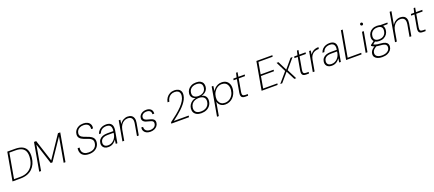

<svg xmlns="http://www.w3.org/2000/svg" viewBox="128 -2499 10194 4511"><g transform="rotate(-20 5225.5 -244.0)"><path d="M25 0 149 -700H341Q459 -700 529.5 -662Q600 -624 627.5 -551.5Q655 -479 643 -373Q635 -291 604.5 -223Q574 -155 521.5 -104.5Q469 -54 394 -27Q319 0 222 0ZM77 -38H228Q339 -38 417 -78.5Q495 -119 540 -194Q585 -269 596 -371Q607 -462 585.5 -527.5Q564 -593 503.5 -627.5Q443 -662 338 -662H187Z M693 0 817 -700H872L1048 -155H1049L1416 -700H1473L1349 0H1304L1413 -621H1412L1060 -100H1017L849 -620H848L739 0Z M1939 12Q1861 12 1810.5 -16Q1760 -44 1739.5 -94Q1719 -144 1729 -210H1777Q1767 -159 1782 -117.5Q1797 -76 1838 -52Q1879 -28 1945 -28Q2009 -28 2052.5 -48.5Q2096 -69 2120.5 -106Q2145 -143 2150 -189Q2155 -227 2143.5 -252.5Q2132 -278 2109.5 -295.5Q2087 -313 2057.5 -325Q2028 -337 1995.5 -348Q1963 -359 1932 -371Q1870 -395 1839.5 -433.5Q1809 -472 1816 -530Q1821 -582 1851 -623Q1881 -664 1931.5 -688Q1982 -712 2050 -712Q2110 -712 2154 -690Q2198 -668 2219 -626Q2240 -584 2229 -524H2182Q2190 -574 2174 -607Q2158 -640 2124 -656Q2090 -672 2043 -672Q1988 -672 1949.5 -653.5Q1911 -635 1889.5 -604Q1868 -573 1863 -534Q1859 -502 1870 -479.5Q1881 -457 1902.5 -441.5Q1924 -426 1953.5 -414Q1983 -402 2015.5 -391Q2048 -380 2081 -366Q2108 -354 2131.5 -338.5Q2155 -323 2171.5 -302Q2188 -281 2195 -253.5Q2202 -226 2198 -190Q2192 -133 2159.5 -87Q2127 -41 2071.5 -14.5Q2016 12 1939 12Z M2420 12Q2364 12 2329.5 -9Q2295 -30 2280.5 -63.5Q2266 -97 2270 -136Q2276 -191 2306.5 -227.5Q2337 -264 2387 -282.5Q2437 -301 2502 -301H2655Q2665 -355 2655.5 -392Q2646 -429 2617.5 -448.5Q2589 -468 2539 -468Q2475 -468 2429 -439Q2383 -410 2362 -350H2315Q2332 -404 2366.5 -439Q2401 -474 2447 -491Q2493 -508 2542 -508Q2610 -508 2648.5 -482Q2687 -456 2699 -410Q2711 -364 2701 -305L2647 0H2607L2620 -99H2619Q2608 -83 2591 -63.5Q2574 -44 2549.5 -27Q2525 -10 2493 1Q2461 12 2420 12ZM2431 -29Q2474 -29 2509.5 -45.5Q2545 -62 2572 -89Q2599 -116 2616 -148.5Q2633 -181 2640 -213L2648 -262H2498Q2438 -262 2399.5 -246Q2361 -230 2341.5 -202.5Q2322 -175 2318 -139Q2312 -90 2340.5 -59.5Q2369 -29 2431 -29Z M2773 0 2861 -496H2901L2888 -394H2889Q2925 -451 2976.5 -479.5Q3028 -508 3084 -508Q3141 -508 3178.5 -484Q3216 -460 3231.5 -413.5Q3247 -367 3235 -299L3182 0H3137L3188 -293Q3204 -380 3174 -424Q3144 -468 3071 -468Q3023 -468 2981 -444.5Q2939 -421 2908.5 -376Q2878 -331 2865 -265L2818 0Z M3473 12Q3418 12 3377.5 -7Q3337 -26 3316 -63.5Q3295 -101 3299 -156H3345Q3342 -116 3358 -87Q3374 -58 3406 -43.5Q3438 -29 3480 -29Q3521 -29 3552.5 -42Q3584 -55 3603.5 -79Q3623 -103 3626 -134Q3631 -167 3618 -185.5Q3605 -204 3576.5 -214.5Q3548 -225 3504 -235Q3471 -241 3444 -252Q3417 -263 3398.5 -278.5Q3380 -294 3370.5 -316Q3361 -338 3365 -368Q3369 -409 3394 -440.5Q3419 -472 3459 -490Q3499 -508 3550 -508Q3621 -508 3663 -470.5Q3705 -433 3700 -359H3654Q3659 -408 3630.5 -437.5Q3602 -467 3544 -467Q3488 -467 3452.5 -440.5Q3417 -414 3413 -372Q3410 -349 3419.5 -331Q3429 -313 3454 -300Q3479 -287 3521 -277Q3554 -269 3583.5 -260Q3613 -251 3635 -236Q3657 -221 3668 -198Q3679 -175 3675 -140Q3670 -95 3643 -61Q3616 -27 3572.5 -7.5Q3529 12 3473 12Z M3995 0 4001 -33Q4097 -103 4176.5 -168Q4256 -233 4314 -294Q4372 -355 4406.5 -414Q4441 -473 4448 -530Q4453 -568 4443 -600.5Q4433 -633 4403.5 -652.5Q4374 -672 4318 -672Q4264 -672 4223.5 -648Q4183 -624 4159.5 -585Q4136 -546 4129 -501H4084Q4094 -564 4128 -611.5Q4162 -659 4213 -685.5Q4264 -712 4325 -712Q4375 -712 4416.5 -694Q4458 -676 4480 -636Q4502 -596 4494 -533Q4488 -481 4462 -429.5Q4436 -378 4395.5 -328Q4355 -278 4303 -228.5Q4251 -179 4192 -132Q4133 -85 4072 -39H4444L4438 0Z M4747 12Q4679 12 4632.5 -12Q4586 -36 4564.5 -78Q4543 -120 4549 -176Q4554 -225 4579 -265.5Q4604 -306 4645 -334Q4686 -362 4738 -371Q4677 -387 4650 -427.5Q4623 -468 4630 -523Q4636 -575 4666 -617.5Q4696 -660 4748.5 -686Q4801 -712 4871 -712Q4938 -712 4979.5 -688.5Q5021 -665 5038 -626Q5055 -587 5050 -540Q5046 -497 5025 -463Q5004 -429 4969 -406Q4934 -383 4887 -371Q4957 -357 4987.5 -309.5Q5018 -262 5009 -196Q5003 -135 4968.5 -88Q4934 -41 4877 -14.5Q4820 12 4747 12ZM4754 -30Q4815 -30 4859.5 -50.5Q4904 -71 4930.5 -108.5Q4957 -146 4963 -196Q4972 -272 4929 -309.5Q4886 -347 4808 -347Q4751 -347 4705.5 -328Q4660 -309 4631.5 -271Q4603 -233 4596 -179Q4588 -111 4627.5 -70.5Q4667 -30 4754 -30ZM4819 -391Q4866 -391 4905.5 -406.5Q4945 -422 4971.5 -455Q4998 -488 5003 -538Q5008 -584 4991.5 -613.5Q4975 -643 4942 -657Q4909 -671 4864 -671Q4814 -671 4773.5 -653.5Q4733 -636 4708 -603.5Q4683 -571 4678 -524Q4670 -457 4709.5 -424Q4749 -391 4819 -391Z M5060 215 5185 -496H5226L5210 -373H5211Q5232 -410 5264.5 -440.5Q5297 -471 5339.5 -489.5Q5382 -508 5432 -508Q5504 -508 5550.5 -476.5Q5597 -445 5617.5 -390.5Q5638 -336 5630 -266Q5623 -207 5599.5 -156Q5576 -105 5538.5 -67.5Q5501 -30 5451.5 -9Q5402 12 5344 12Q5296 12 5258.5 -6Q5221 -24 5197 -55Q5173 -86 5165 -124L5105 215ZM5349 -29Q5410 -29 5460 -58Q5510 -87 5542.5 -139.5Q5575 -192 5583 -262Q5590 -324 5572.5 -370.5Q5555 -417 5517 -442.5Q5479 -468 5423 -468Q5364 -468 5314 -436.5Q5264 -405 5231 -351.5Q5198 -298 5191 -232Q5183 -172 5201 -126Q5219 -80 5257.5 -54.5Q5296 -29 5349 -29Z M5847 0Q5805 0 5779 -13Q5753 -26 5744.5 -56Q5736 -86 5744 -135L5801 -457H5719L5726 -496H5808L5834 -604H5872L5853 -496H6011L6004 -457H5846L5789 -135Q5780 -82 5797 -60.5Q5814 -39 5863 -39H5922L5915 0Z M6253 0 6377 -700H6777L6770 -663H6415L6363 -369H6688L6682 -332H6357L6305 -37H6660L6653 0Z M6719 0 6932 -248 6808 -496H6855L6967 -271H6968L7158 -496H7207L6994 -245L7118 0H7071L6959 -221H6958L6768 0Z M7369 0Q7327 0 7301 -13Q7275 -26 7266.5 -56Q7258 -86 7266 -135L7323 -457H7241L7248 -496H7330L7356 -604H7394L7375 -496H7533L7526 -457H7368L7311 -135Q7302 -82 7319 -60.5Q7336 -39 7385 -39H7444L7437 0Z M7533 0 7621 -496H7661L7649 -400H7650Q7674 -437 7705 -461Q7736 -485 7774.5 -496.5Q7813 -508 7859 -508L7851 -463H7838Q7808 -463 7775 -455Q7742 -447 7712 -426.5Q7682 -406 7660 -370Q7638 -334 7627 -277L7578 0Z M8007 12Q7951 12 7916.5 -9Q7882 -30 7867.5 -63.5Q7853 -97 7857 -136Q7863 -191 7893.5 -227.5Q7924 -264 7974 -282.5Q8024 -301 8089 -301H8242Q8252 -355 8242.5 -392Q8233 -429 8204.5 -448.5Q8176 -468 8126 -468Q8062 -468 8016 -439Q7970 -410 7949 -350H7902Q7919 -404 7953.5 -439Q7988 -474 8034 -491Q8080 -508 8129 -508Q8197 -508 8235.5 -482Q8274 -456 8286 -410Q8298 -364 8288 -305L8234 0H8194L8207 -99H8206Q8195 -83 8178 -63.5Q8161 -44 8136.5 -27Q8112 -10 8080 1Q8048 12 8007 12ZM8018 -29Q8061 -29 8096.5 -45.5Q8132 -62 8159 -89Q8186 -116 8203 -148.5Q8220 -181 8227 -213L8235 -262H8085Q8025 -262 7986.5 -246Q7948 -230 7928.5 -202.5Q7909 -175 7905 -139Q7899 -90 7927.5 -59.5Q7956 -29 8018 -29Z M8366 0 8490 -700H8535L8418 -38H8758L8751 0Z M8855 0 8943 -496H8988L8900 0ZM8996 -635Q8982 -635 8971.5 -645Q8961 -655 8961 -670Q8961 -686 8971.5 -695.5Q8982 -705 8996 -705Q9010 -705 9020.5 -695.5Q9031 -686 9031 -670Q9031 -655 9021 -645Q9011 -635 8996 -635Z M9191 227Q9127 227 9080 208.5Q9033 190 9009 156.5Q8985 123 8990 76Q8993 45 9006.5 18.5Q9020 -8 9046.5 -32.5Q9073 -57 9115 -81L9152 -63Q9094 -34 9068 -2Q9042 30 9038 69Q9034 105 9052 131.5Q9070 158 9107.5 172.5Q9145 187 9198 187Q9283 187 9335.5 151.5Q9388 116 9393 61Q9399 15 9369.5 -13Q9340 -41 9251 -47Q9202 -50 9166 -56Q9130 -62 9105 -70.5Q9080 -79 9062 -89Q9044 -99 9031 -111L9034 -131L9133 -205L9169 -189L9071 -114L9073 -137Q9087 -129 9100 -121.5Q9113 -114 9131.5 -108Q9150 -102 9180.5 -96.5Q9211 -91 9259 -88Q9334 -83 9375.5 -63Q9417 -43 9431.5 -12Q9446 19 9441 57Q9437 102 9407 140.5Q9377 179 9323 203Q9269 227 9191 227ZM9256 -152Q9194 -152 9155.5 -174Q9117 -196 9101.5 -233.5Q9086 -271 9091 -317Q9097 -373 9126 -416Q9155 -459 9204 -483.5Q9253 -508 9319 -508Q9382 -508 9420 -486.5Q9458 -465 9473.5 -428Q9489 -391 9483 -342Q9478 -289 9449.5 -246Q9421 -203 9372 -177.5Q9323 -152 9256 -152ZM9263 -192Q9340 -192 9385 -232.5Q9430 -273 9437 -340Q9446 -404 9413.5 -436Q9381 -468 9312 -468Q9241 -468 9193.5 -430Q9146 -392 9138 -320Q9129 -257 9163 -224.5Q9197 -192 9263 -192ZM9397 -455 9387 -496H9579L9572 -460Z M9589 0 9714 -715H9759L9702 -393H9703Q9738 -449 9791 -478.5Q9844 -508 9900 -508Q9954 -508 9992 -486.5Q10030 -465 10046.5 -419Q10063 -373 10050 -299L9997 0H9952L10004 -293Q10019 -382 9988.5 -425Q9958 -468 9886 -468Q9838 -468 9795.5 -444Q9753 -420 9722.5 -374Q9692 -328 9680 -261L9634 0Z M10287 0Q10245 0 10219 -13Q10193 -26 10184.5 -56Q10176 -86 10184 -135L10241 -457H10159L10166 -496H10248L10274 -604H10312L10293 -496H10451L10444 -457H10286L10229 -135Q10220 -82 10237 -60.5Q10254 -39 10303 -39H10362L10355 0Z"/></g></svg>

Font: DM Sans 28pt ExtraLight
Style: Italic
Weight: 250
Italic angle: -10°
Version: Version 4.004;gftools[0.9.30]